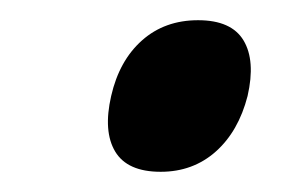

<svg xmlns="http://www.w3.org/2000/svg" viewBox="-20 -500 303 190"><path d="M225 -405Q216 -370 193.5 -350Q171 -330 139 -330Q106 -330 94 -350Q82 -370 90 -405Q98 -440 120.5 -460Q143 -480 176 -480Q209 -480 221 -460Q233 -440 225 -405Z"/></svg>

Font: TypoPRO Sinkin Sans
Style: 300 Light Italic
Weight: 300
Italic angle: -112°
Designer: Keith Bates
Foundry: K-Type
Version: Sinkin Sans (version 1.0)  by Keith Bates   •   © 2014   www